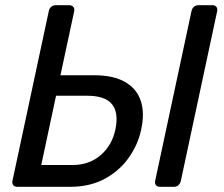

<svg xmlns="http://www.w3.org/2000/svg" viewBox="-20 -720 863 740"><path d="M47 0Q36 0 31 -6.5Q26 -13 28 -23L168 -677Q170 -687 177 -693.5Q184 -700 195 -700H246Q257 -700 262.5 -693.5Q268 -687 266 -677L213 -430H342Q418 -430 463 -403.5Q508 -377 523 -330Q538 -283 524 -220Q512 -163 476.5 -112.5Q441 -62 384 -31Q327 0 250 0ZM139 -84H259Q324 -84 368 -122Q412 -160 425 -222Q438 -286 411.5 -318.5Q385 -351 316 -351H196ZM597 0Q586 0 581 -6.5Q576 -13 578 -23L718 -677Q720 -687 727 -693.5Q734 -700 745 -700H798Q809 -700 814 -693.5Q819 -687 817 -677L677 -23Q675 -13 668 -6.5Q661 0 650 0Z"/></svg>

Font: Rubik
Style: Italic
Weight: 400
Italic angle: -12°
Designer: Hubert and Fischer
Foundry: Hubert and Fischer
Version: Version 2.300;gftools[0.9.30]